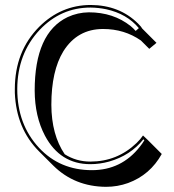

<svg xmlns="http://www.w3.org/2000/svg" viewBox="-20 -678 695 765"><path d="M567.9 -121.1 624.5 -64.5Q578.1 19 490.2 51.3Q448.2 66.4 402.3 66.4Q276.9 65.4 192.4 -18.1L135.7 -74.7Q44.9 -165.5 39.1 -307.6Q38.6 -315.9 39.1 -323.2Q39.1 -473.6 136.2 -571.3Q223.1 -657.7 340.8 -658.2Q456.1 -657.7 530.3 -584Q543.9 -570.3 546.9 -564L603.5 -507.3L574.7 -483.4L541.5 -516.6Q475.6 -562.5 390.6 -562.5Q288.1 -562.5 232.4 -473.6Q184.6 -395.5 184.6 -260.3Q185.1 -141.1 237.8 -63.5Q283.7 -34.2 339.8 -34.2Q446.8 -34.2 523.9 -107.9Q540 -123.5 549.8 -138.2ZM555.2 -119.1 551.3 -123Q500 -58.6 414.6 -34.2Q377.4 -23.9 339.8 -23.9Q219.7 -23.9 159.2 -137.2Q118.7 -213.9 118.2 -316.9Q118.2 -546.9 249.5 -609.9Q289.6 -628.4 334 -628.9Q431.6 -628.9 500.5 -574.2Q512.7 -564 520.5 -554.7L533.2 -565.9Q485.8 -623 403.3 -641.1Q372.6 -647.5 340.8 -647.9Q222.7 -647.9 138.2 -559.1Q49.3 -464.4 48.8 -323.2Q48.8 -182.1 135.7 -88.9Q218.8 0 346.2 0Q463.9 0 537.1 -93.3Q547.4 -106 555.2 -119.1Z"/></svg>

Font: Linux Biolinum Shadow O
Style: Bold
Weight: 700
Designer: Philipp H. Poll
Foundry: Philipp H. Poll
Version: Version 0.9.2